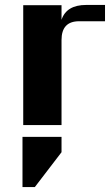

<svg xmlns="http://www.w3.org/2000/svg" viewBox="-20 -506 454 777"><path d="M71 251V48H229V110L121 251ZM329 -486H405V-420H300Q229 -420 229 -344V0H74V-485H229V-426Q249 -486 329 -486Z"/></svg>

Font: Sarpanch
Style: Bold
Weight: 700
Designer: Manushi Parikh (Devanagari and Latin), Jyotish Sonowal (Devanagari)
Foundry: Indian Type Foundry
Version: Version 2.004;PS 1.0;hotconv 1.0.78;makeotf.lib2.5.61930; tt